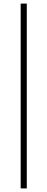

<svg xmlns="http://www.w3.org/2000/svg" viewBox="-20 -828 264 1068"><path d="M95 220V-808H129V220Z"/></svg>

Font: Encode Sans Thin
Style: Regular
Weight: 250
Designer: Multiple Designers
Foundry: Impallari Type
Version: Version 2.000